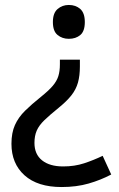

<svg xmlns="http://www.w3.org/2000/svg" viewBox="-20 -566 483 778"><path d="M303.7 -324.2V-296.4Q303.7 -259.3 295.9 -231.4Q288.1 -203.6 269.3 -179.7Q250.5 -155.8 217.3 -128.9Q181.2 -99.6 159.7 -78.9Q138.2 -58.1 128.9 -36.9Q119.6 -15.6 119.6 13.2Q119.6 59.1 150.4 83.7Q181.2 108.4 235.8 108.4Q282.2 108.4 320.8 95.7Q359.4 83 396 65.4L430.7 141.1Q388.2 163.6 339.1 177.7Q290 191.9 229.5 191.9Q132.3 191.9 79.3 144.3Q26.4 96.7 26.4 16.6Q26.4 -27.8 40.5 -59.3Q54.7 -90.8 81.5 -117.2Q108.4 -143.6 145 -172.9Q177.2 -198.7 193.6 -218Q210 -237.3 216.3 -257.3Q222.7 -277.3 222.7 -305.2V-324.2ZM323.7 -476.6Q323.7 -439.5 305.4 -424.1Q287.1 -408.7 258.8 -408.7Q232.4 -408.7 213.4 -424.1Q194.3 -439.5 194.3 -476.6Q194.3 -513.2 213.4 -529.5Q232.4 -545.9 258.8 -545.9Q287.1 -545.9 305.4 -529.5Q323.7 -513.2 323.7 -476.6Z"/></svg>

Font: Open Sans Medium
Style: Regular
Weight: 500
Designer: Monotype Design Team
Foundry: Monotype Imaging Inc.
Version: Version 3.000